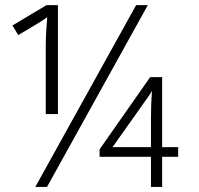

<svg xmlns="http://www.w3.org/2000/svg" viewBox="-20 -734 780 754"><path d="M207.5 -286.1H159.7V-553.2Q159.7 -601.6 165.5 -667Q151.9 -654.8 51.8 -596.2L28.8 -633.8L162.6 -713.9H207.5ZM164.6 0H118.7L514.6 -713.9H560.5ZM616.7 -156.2H679.7V-118.2H616.7V0H572.8V-118.2H371.1V-147.5L569.8 -431.2H616.7ZM572.8 -156.2V-264.2Q572.8 -325.2 576.7 -377.4Q573.2 -370.1 564 -356.7Q554.7 -343.3 421.9 -156.2Z"/></svg>

Font: Open Sans Hebrew Light
Style: Regular
Weight: 300
Foundry: Ascender Corporation, Yanek Iontef
Version: Version 2.001;PS 002.001;hotconv 1.0.70;makeotf.lib2.5.58329